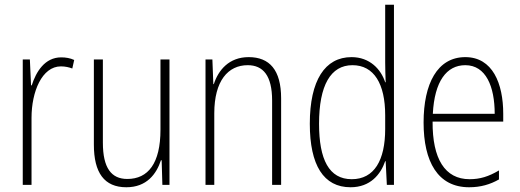

<svg xmlns="http://www.w3.org/2000/svg" viewBox="-20 -780 2192 810"><path d="M238 -538C169 -538 132 -477 114 -420H111L106 -529H76V0H113V-283C113 -393 157 -500 237 -500C255 -500 272 -496 285 -491L293 -527C276 -535 257 -538 238 -538Z M695 -529H657V-233C657 -91 605 -25 517 -25C450 -25 414 -71 414 -178V-529H376V-170C376 -51 420 10 513 10C599 10 640 -46 659 -104H662L665 0H695Z M1029 -539C946 -539 901 -484 882 -425H880L876 -529H847V0H884V-302C884 -439 942 -505 1025 -505C1090 -505 1128 -461 1128 -356V0H1166V-365C1166 -485 1117 -539 1029 -539Z M1459 10C1542 10 1586 -44 1605 -100H1607L1612 0H1642V-760H1605V-517C1605 -491 1606 -463 1607 -433H1605C1587 -488 1540 -539 1463 -539C1351 -539 1287 -441 1287 -258C1287 -83 1345 10 1459 10ZM1464 -24C1368 -24 1326 -107 1326 -258C1326 -420 1375 -505 1467 -505C1558 -505 1605 -426 1605 -294V-236C1605 -104 1559 -24 1464 -24Z M1943 -539C1825 -539 1767 -427 1767 -263C1767 -98 1827 10 1959 10C2008 10 2048 -2 2085 -23V-61C2041 -35 2005 -24 1961 -24C1857 -24 1804 -110 1805 -267H2103V-300C2103 -428 2058 -539 1943 -539ZM1943 -505C2030 -505 2067 -415 2067 -300H1806C1813 -437 1864 -505 1943 -505Z"/></svg>

Font: Noto Sans Condensed ExtraLight
Style: Regular
Weight: 200
Width: 3
Designer: Monotype Design Team
Foundry: Monotype Imaging Inc.
Version: Version 2.013